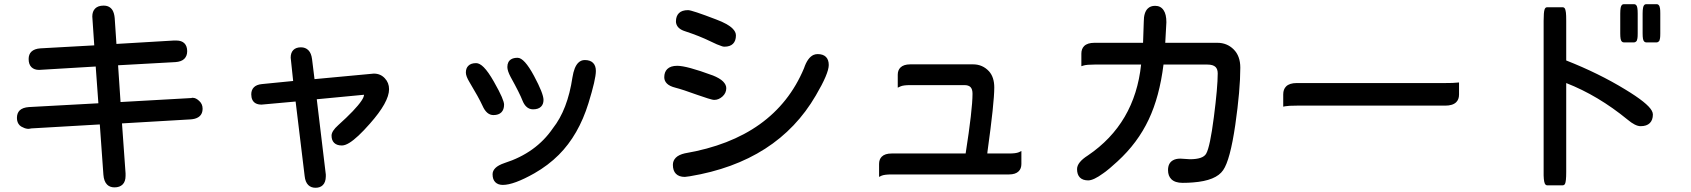

<svg xmlns="http://www.w3.org/2000/svg" viewBox="-20 -807 8040 913"><path d="M577.1 29.3Q577.1 56.2 563.2 70.1Q549.3 84 524.4 84Q502.4 84 489.3 70.8Q474.1 55.7 471.7 23.9L454.6 -215.3L127.4 -196.3L126 -195.8Q120.1 -194.3 116.7 -194.3Q113.3 -194.3 110.4 -194.6Q107.4 -194.8 103.5 -195.8Q96.7 -197.3 89.4 -201.2Q80.1 -204.6 73.7 -210.9Q60.5 -224.1 60.5 -246.3Q60.5 -268.6 73.2 -281.7Q87.9 -295.9 117.7 -297.9L447.8 -315.9L435.1 -490.7L166 -474.6Q142.6 -474.6 129.4 -487.8Q116.2 -501 116.2 -526.4Q116.2 -548.3 128.9 -561Q143.6 -575.2 172.4 -577.1L428.2 -591.3L418.9 -728.5Q418.9 -752.9 432.6 -766.6Q446.3 -780.3 472.7 -780.3Q501.5 -780.3 515.1 -758.3Q523.4 -744.1 525.4 -721.2L533.7 -598.1L806.6 -614.3H818.4Q843.8 -614.3 856.9 -601.1Q870.1 -587.9 870.1 -563.5Q870.1 -541 856.4 -527.3Q842.8 -513.7 814 -511.7L541.5 -496.6L553.2 -321.8L890.1 -340.8L892.6 -341.8H897.5Q911.6 -341.8 927.2 -327.1Q943.4 -312.5 943.4 -290.5Q943.4 -261.7 921.9 -249Q908.2 -240.7 886.2 -239.3L560.1 -220.2L577.1 17.6Z M1223.6 -309.6Q1191.4 -309.6 1180.2 -332Q1174.8 -343.3 1174.8 -358.4Q1174.8 -379.4 1187.5 -392.1Q1200.2 -404.8 1225.6 -407.2L1374 -421.9L1362.3 -532.7V-533.2Q1362.3 -556.6 1375 -569.3Q1387.7 -582 1411.1 -582Q1432.6 -582 1446.5 -568.1Q1460.4 -554.2 1463.9 -525.4L1475.6 -430.7L1757.3 -457H1757.8Q1789.1 -457 1809.6 -435.1Q1830.1 -413.6 1830.1 -382.8Q1830.1 -321.8 1738.8 -218.8Q1679.7 -151.4 1641.6 -127.9Q1621.1 -115.2 1605.5 -115.2Q1581.5 -115.2 1568.8 -127.9Q1556.6 -140.1 1556.6 -162.1Q1556.6 -183.6 1588.4 -211.9Q1671.4 -286.6 1698.7 -327.6Q1705.1 -336.9 1708 -344.2Q1710.9 -351.6 1710.9 -355.5Q1710.9 -356 1710.9 -356.4Q1710.9 -356.4 1486.3 -335L1529.3 22.9V32.2Q1528.8 59.6 1515.1 73.2Q1502.4 85.9 1480.5 85.9Q1459 85.9 1445.8 72.8Q1431.6 58.6 1428.7 30.3Q1407.2 -147 1385.7 -324.2L1224.1 -309.6Z M2760.7 -521.5Q2786.6 -521.5 2800 -508.1Q2813.5 -494.6 2813.5 -469.7Q2813.5 -430.2 2778.3 -316.4Q2731.4 -165 2637.2 -70.8Q2586.9 -20.5 2521 17.1Q2423.3 72.3 2371.1 72.3Q2348.1 72.3 2335.2 59.3Q2322.3 46.4 2322.3 21.5Q2322.3 5.4 2335.7 -8.1Q2349.1 -21.5 2378.9 -31.7Q2528.8 -79.6 2608.9 -196.8Q2679.2 -285.6 2702.1 -439Q2710 -488.8 2729.5 -508.3Q2742.7 -521.5 2760.7 -521.5ZM2441.4 -532.2Q2473.1 -532.2 2519.5 -445.8Q2564.5 -361.8 2564.5 -332Q2564.5 -311.5 2552.7 -299.8Q2540 -287.1 2514.6 -287.1Q2495.6 -287.1 2481.9 -300.8Q2471.7 -311 2464.8 -328.1Q2451.2 -363.3 2408.2 -440.9Q2392.6 -470.2 2392.6 -488.3Q2392.6 -514.6 2411.1 -525.4Q2422.4 -532.2 2441.4 -532.2ZM2244.1 -506.8Q2260.7 -506.8 2280.3 -487.3Q2301.8 -465.8 2328.4 -418.9Q2355 -372.1 2366 -346.4Q2377 -320.8 2377 -309.6Q2377 -285.6 2364 -272.7Q2351.1 -259.8 2326.2 -259.8Q2293.9 -259.8 2274.4 -304.2Q2256.8 -342.8 2212.4 -416.5Q2195.3 -444.8 2195.3 -461.9Q2195.3 -482.9 2207 -494.1Q2219.2 -506.8 2244.1 -506.8Z M3868.2 -549.8Q3894 -549.8 3907.5 -536.4Q3920.9 -522.9 3920.9 -498Q3920.9 -457.5 3859.4 -353Q3676.3 -38.1 3260.3 31.2L3236.8 34.2H3236.3Q3209 34.2 3194.3 19.5Q3179.7 4.9 3179.7 -23.4Q3179.7 -43 3193.6 -57.1Q3207.5 -71.3 3237.3 -78.1H3237.8Q3664.6 -151.4 3803.2 -482.4Q3820.3 -533.2 3848.6 -545.9Q3857.9 -549.8 3868.2 -549.8ZM3252 -758.8Q3270 -758.8 3385.7 -714.4Q3441.9 -693.4 3463.9 -670.9Q3479.5 -655.3 3479.5 -638.7Q3479.5 -612.8 3465.6 -598.9Q3451.7 -585 3424.8 -585Q3419.4 -585 3413.6 -586.9Q3392.6 -593.3 3356.4 -611.3Q3305.2 -636.2 3239.7 -657.7Q3202.6 -668.9 3195.8 -694.3Q3194.3 -699.2 3194.3 -705.1Q3194.3 -730.5 3208.5 -744.6Q3222.7 -758.8 3252 -758.8ZM3200.2 -494.1Q3245.6 -494.1 3368.2 -448.7H3368.7Q3402.8 -435.1 3418.2 -419.7Q3433.6 -404.3 3433.6 -387.7Q3433.6 -364.3 3415 -347.7Q3397 -332 3377 -332Q3371.6 -332 3365 -333.7Q3358.4 -335.4 3345 -339.4Q3331.5 -343.3 3295.4 -356Q3226.1 -381.3 3191.4 -390.1Q3164.1 -397 3151.4 -409.7Q3138.7 -422.4 3138.7 -439.5Q3138.7 -464.4 3152.8 -478.5Q3168.5 -494.1 3200.2 -494.1Z M4778.3 -77.1Q4810.5 -77.1 4824.7 -83L4836.9 -88.9V-27.3Q4836.9 -5.4 4824.2 7.3Q4809.1 22.5 4778.3 22.5H4219.7Q4186.5 22.5 4172.4 28.3L4160.2 34.2V-27.3Q4160.2 -49.3 4172.9 -62Q4188 -77.1 4219.7 -77.1H4571.8Q4604.5 -286.1 4604.5 -361.3Q4604.5 -383.3 4594.7 -393.1Q4585.4 -402.3 4565.4 -402.3H4308.6Q4275.4 -402.3 4261.7 -396L4249 -390.1V-451.7Q4249 -473.1 4261.7 -485.8Q4276.9 -501 4308.6 -501H4607.4Q4652.3 -501 4683.1 -467.8Q4708 -439.9 4708 -390.6Q4708 -318.8 4675.8 -86.9Q4675.3 -81.5 4674.8 -77.1Z M5184.6 -500Q5147.9 -500 5133.3 -495.6L5122.1 -492.2V-551.8Q5122.1 -574.7 5135.3 -587.9Q5150.9 -603.5 5184.6 -603.5H5415.5L5418.9 -704.1Q5418.9 -747.6 5437.5 -766.1Q5450.7 -779.3 5472.7 -779.3Q5499.5 -779.3 5513.2 -758.3Q5526.4 -739.3 5526.4 -701.2L5521 -603.5H5768.6Q5814.9 -603.5 5846.4 -572Q5877.9 -540.5 5877.9 -485.4Q5877.9 -379.4 5854 -212.9Q5829.6 -45.9 5796.4 2Q5762.7 52.2 5653.3 60.5Q5629.9 62.5 5603.5 62.5Q5567.4 62.5 5549.8 44.9Q5534.2 29.3 5534.2 2Q5534.2 -31.2 5557.1 -44.4Q5570.8 -52.7 5592.8 -52.7H5593.3L5638.2 -49.8Q5701.2 -49.8 5715.8 -76.7Q5733.9 -108.4 5752.2 -250.2Q5770.5 -392.1 5770.5 -458Q5770.5 -478 5760.3 -488.3Q5748.5 -500 5721.7 -500H5512.7Q5493.7 -347.2 5442.4 -238.8Q5390.1 -127.4 5293.5 -39.1Q5270.5 -18.1 5257.6 -7.3Q5244.6 3.4 5238.3 8.3Q5231.9 13.2 5226.1 17.1Q5180.2 50.8 5154.5 50.8Q5128.9 50.8 5115.2 37.1Q5101.6 23.4 5101.6 -2.9Q5101.6 -35.2 5153.3 -67.9Q5376.5 -219.2 5406.2 -500Z M6852.5 -412.1Q6893.1 -412.1 6908.2 -414.1L6918 -415V-357.4Q6918 -334.5 6904.8 -321.3Q6888.2 -304.7 6852.5 -304.7H6146.5Q6107.4 -304.7 6092.3 -301.8L6082 -299.8V-358.4Q6082 -382.3 6095.7 -396Q6111.8 -412.1 6146.5 -412.1Z M7684.6 -742.2Q7684.6 -759.3 7686.5 -769.5Q7689 -782.7 7696.3 -786.1Q7698.7 -787.1 7701.2 -787.1H7751Q7755.9 -787.1 7760 -783.2Q7764.2 -779.3 7765.9 -769.3Q7767.6 -759.3 7767.6 -742.2V-648.4Q7767.6 -632.3 7766.4 -625.2Q7765.1 -618.2 7763.9 -615Q7762.7 -611.8 7760.3 -609.9Q7755.9 -605.5 7751 -605.5H7701.2Q7696.3 -605.5 7692.1 -609.4Q7688 -613.3 7686.3 -622.8Q7684.6 -632.3 7684.6 -648.4ZM7791 -742.2Q7791 -759.3 7793 -769.5Q7795.4 -782.7 7802.7 -786.1Q7805.2 -787.1 7807.6 -787.1H7858.4Q7863.3 -787.1 7866.5 -783.9Q7869.6 -780.8 7871.1 -777.3Q7872.6 -773.9 7873.8 -766.6Q7875 -759.3 7875 -742.2V-648.4Q7875 -632.3 7873.8 -625.2Q7872.6 -618.2 7871.3 -615Q7870.1 -611.8 7867.7 -609.9Q7863.3 -605.5 7858.4 -605.5H7807.6Q7802.7 -605.5 7798.6 -609.4Q7794.4 -613.3 7792.7 -622.8Q7791 -632.3 7791 -648.4ZM7411.1 74.2H7336.9Q7332.5 74.2 7329.1 70.8Q7321.3 63.5 7320.3 27.3Q7320.3 20 7320.3 10.7V-708Q7320.3 -748.5 7324.7 -761.7Q7328.1 -772.5 7336.9 -772.5H7411.1Q7415.5 -772.5 7418.7 -769.5Q7421.9 -766.6 7422.9 -762.7Q7424.8 -757.3 7426.3 -746.6Q7427.7 -735.8 7427.7 -708V-519.5Q7582.5 -458.5 7708 -381.8Q7814.5 -317.4 7834.5 -280.8Q7839.8 -271 7839.8 -262.7Q7839.8 -236.3 7825.2 -221.7Q7810.5 -207 7781.2 -207Q7756.3 -207 7719.2 -238.3Q7579.1 -353 7427.7 -412.1V10.7Q7427.7 56.2 7421.9 67.4Q7419.4 72.3 7414.6 73.7Q7412.6 74.2 7411.1 74.2Z"/></svg>

Font: YuPearl-SemiBold
Style: SemiBold
Weight: 600
Designer: Max Yao
Foundry: Max-Everyday
Version: Version 1.011; ttfautohint (v1.8.3)